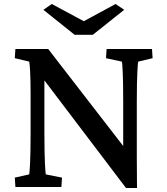

<svg xmlns="http://www.w3.org/2000/svg" viewBox="-20 -935 836 960"><path d="M596 -428V-205L221 -690H57L54 -644L126 -627C129 -613 133 -565 133 -463V-268C133 -129 128 -72 126 -63L54 -47L57 0H287L290 -47L209 -63C207 -73 202 -128 202 -268V-533L610 5H665C665 -50 664 -102 664 -154V-428C664 -563 669 -620 671 -627L743 -644L740 -690H513L510 -644L589 -627C592 -620 596 -563 596 -428ZM197 -886 353 -761H444L601 -886L558 -915L399 -829L239 -915Z"/></svg>

Font: TPK Tissa Web Medium
Style: Regular
Weight: 500
Designer: Jacques Le Bailly, Suppakit Chalermlarp | Katatrad Co.,Ltd.
Foundry: Jacques Le Bailly, Cadson Demak Co.,Ltd.
Version: Version 5.000;Glyphs 3.1.2 (3151)